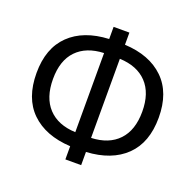

<svg xmlns="http://www.w3.org/2000/svg" viewBox="-132 -876 1056 1040"><g transform="rotate(20 395.5 -356.0)"><path d="M441 -50V26H350V-50Q205 -58 124 -137Q43 -216 43 -361Q43 -504 124 -582.5Q205 -661 350 -668V-738H441V-668Q585 -661 666.5 -582Q748 -503 748 -359Q748 -215 667 -136.5Q586 -58 441 -50ZM138 -361Q138 -253 193.5 -194Q249 -135 350 -131V-587Q249 -583 193.5 -525.5Q138 -468 138 -361ZM441 -587V-131Q542 -135 597.5 -193.5Q653 -252 653 -359Q653 -466 597.5 -524.5Q542 -583 441 -587Z"/></g></svg>

Font: CST
Style: Regular
Weight: 400
Version: Version 1.00